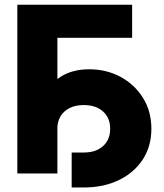

<svg xmlns="http://www.w3.org/2000/svg" viewBox="-20 -748 706 828"><path d="M549.8 -727.5V-585H227.5V0H54.7V-727.5ZM289.1 60.5V-90.3H341.3Q393.6 -90.3 424.3 -117.9Q455.1 -145.5 455.1 -192.9Q455.1 -239.7 424.3 -267.3Q393.6 -294.9 341.3 -294.9Q288.6 -294.9 257.8 -266.8Q227.1 -238.8 227.1 -189.9H141.1Q141.1 -268.1 166.5 -326.7Q191.9 -385.3 241.9 -417.2Q292 -449.2 365.2 -449.2Q439 -449.2 499.8 -416.5Q560.5 -383.8 596.7 -325.9Q632.8 -268.1 632.8 -192.9Q632.8 -117.2 595.7 -60.3Q558.6 -3.4 492.7 28.6Q426.8 60.5 341.3 60.5Z"/></svg>

Font: Inter 18pt ExtraBold
Style: Regular
Weight: 800
Designer: Rasmus Andersson
Foundry: rsms
Version: Version 4.001;git-66647c0bb